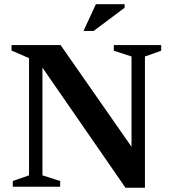

<svg xmlns="http://www.w3.org/2000/svg" viewBox="-20 -891 821 916"><path d="M118.5 -54.5V-613.5L35 -650V-676H269L641.5 -142L607.5 -108V-621.5L523 -649V-676H749V-649L671.5 -621.5V4.5H578.5L157.5 -604.5L182.5 -620.5V-54.5L267 -27.5V0H41V-27.5ZM378.5 -743.5 437.5 -871H574.5V-854L427 -743.5Z"/></svg>

Font: Newsreader 16pt 16pt SemiBold
Style: Regular
Weight: 600
Version: Version 1.003